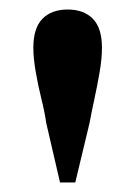

<svg xmlns="http://www.w3.org/2000/svg" viewBox="-20 -845 285 403"><path d="M122 -825Q156 -825 175 -805.5Q194 -786 194 -745Q194 -722 189 -693Q184 -664 178 -636.5Q172 -609 168 -587L138 -462H106L77 -587Q74 -609 67 -637Q60 -665 55 -694Q50 -723 50 -745Q50 -786 69 -805.5Q88 -825 122 -825Z"/></svg>

Font: Noto Serif JP ExtraLight ExtraBold
Style: Regular
Weight: 800
Version: Version 2.003-H1;hotconv 1.1.1;makeotfexe 2.6.0